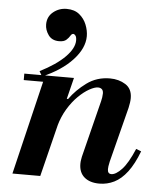

<svg xmlns="http://www.w3.org/2000/svg" viewBox="-54 -801 706 859"><g transform="rotate(5 299.0 -372.0)"><path d="M424 11Q381 11 356.5 -10Q332 -31 332 -70Q332 -80 333.5 -87.5Q335 -95 336 -102L400 -357Q402 -364 403.5 -374.5Q405 -385 405 -392Q405 -405 398.5 -411Q392 -417 381 -417Q366 -417 342.5 -404Q319 -391 294 -366.5Q269 -342 248 -307.5Q227 -273 215 -230L245 -354H252Q282 -396 327 -429Q372 -462 431 -462Q471 -462 501 -443Q531 -424 531 -382Q531 -364 525 -338L462 -91Q459 -78 458 -70Q457 -62 457 -57Q457 -36 474 -36Q494 -36 520.5 -64Q547 -92 575 -158L598 -149Q576 -91 549 -55.5Q522 -20 490.5 -4.5Q459 11 424 11ZM33 0 141 -450H270L158 0ZM47 -421V-450H258V-421ZM127 -444 114 -467Q187 -504 226 -543.5Q265 -583 265 -618Q265 -633 260 -639.5Q255 -646 250 -646Q243 -646 237.5 -636.5Q232 -627 221.5 -617.5Q211 -608 189 -608Q157 -608 141 -630.5Q125 -653 125 -678Q125 -713 151 -734Q177 -755 211 -755Q246 -755 268 -737Q290 -719 300.5 -692.5Q311 -666 311 -641Q311 -587 262 -534Q213 -481 127 -444Z"/></g></svg>

Font: Libre Bodoni SemiBold
Style: Italic
Weight: 600
Italic angle: -13°
Version: Version 2.003